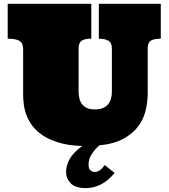

<svg xmlns="http://www.w3.org/2000/svg" viewBox="-20 -739 875 997"><path d="M454.1 -719.2V-538.1Q417 -538.1 402.6 -526.6Q388.2 -515.1 388.2 -488.8V-263.2Q388.2 -245.1 392.1 -228.5Q396 -211.9 405.5 -199Q415 -186 430.9 -178.5Q446.8 -170.9 471.2 -170.9Q518.1 -170.9 539.6 -195.6Q561 -220.2 561 -262.2V-486.8Q561 -517.1 543 -527.6Q524.9 -538.1 493.2 -538.1V-719.2H814.9V-538.1Q782.2 -538.1 764.6 -528.6Q747.1 -519 747.1 -488.8V-255.9Q747.1 -214.8 737.5 -170.4Q728 -126 700.9 -87.4Q673.8 -48.8 624.5 -20.5Q575.2 7.8 495.1 16.1Q469.2 40 454.6 64Q439.9 87.9 439.9 115.2Q439.9 138.2 450 146Q460 153.8 474.1 153.8Q498 153.8 523.9 118.2L575.2 159.2Q540 201.2 502.4 219.5Q464.8 237.8 426.8 237.8Q371.1 237.8 347.2 212.9Q323.2 188 323.2 153.8Q323.2 119.1 342.5 85.4Q361.8 51.8 407.2 19Q337.9 17.1 288.3 2.4Q238.8 -12.2 204.8 -34.2Q170.9 -56.2 149.9 -83.5Q128.9 -110.8 117.9 -139.9Q106.9 -168.9 103.5 -197Q100.1 -225.1 100.1 -248V-482.9Q100.1 -515.1 81.5 -526.6Q63 -538.1 20 -538.1V-719.2Z"/></svg>

Font: Ultra
Style: Regular
Weight: 400
Designer: Astigmatic (AOETI)
Foundry: Astigmatic (AOETI)
Version: Version 1.000